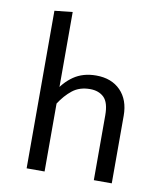

<svg xmlns="http://www.w3.org/2000/svg" viewBox="-83 -816 767 885"><g transform="rotate(10 300.0 -373.0)"><path d="M416 0V-303.5Q416 -363 391.8 -386.8Q367.5 -410.5 326.5 -410.5Q277.5 -410.5 244.5 -384.5Q211.5 -358.5 184.5 -316.5L167.5 -367.5Q194.5 -416.5 238.2 -446.8Q282 -477 343.5 -477Q415.5 -477 457.8 -433.8Q500 -390.5 500 -316.5V0ZM101.5 0V-737.5L185.5 -746.5V0Z"/></g></svg>

Font: Fast_Mono
Style: Regular
Weight: 400
Monospace: yes
Designer: Carrois Corporate, Edenspiekermann AG, Nikita Prokopov
Foundry: Carrois Corporate, Edenspiekermann AG, Nikita Prokopov
Version: Version 5.002